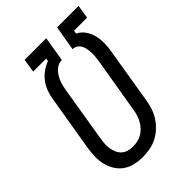

<svg xmlns="http://www.w3.org/2000/svg" viewBox="-218 -832 936 936"><g transform="rotate(-45 250.5 -363.5)"><path d="M202 8Q175 8 148 2Q121 -4 99.5 -19Q78 -34 64 -56.5Q50 -79 43.5 -105Q37 -131 38 -159Q39 -187 43 -214L91 -501Q94 -524 102.5 -547.5Q111 -571 125.5 -591Q140 -611 161 -626.5Q182 -642 205 -650L208 -665H118L129 -735H278L257 -606H255Q235 -606 218.5 -593Q202 -580 191.5 -562.5Q181 -545 175.5 -526.5Q170 -508 167 -489L120 -203Q117 -186 116 -169.5Q115 -153 117.5 -137Q120 -121 126.5 -106.5Q133 -92 144.5 -81.5Q156 -71 171.5 -66.5Q187 -62 204 -62Q204 -62 204 -62Q204 -62 204 -62Q220 -62 236 -65.5Q252 -69 266.5 -77.5Q281 -86 292.5 -98.5Q304 -111 312 -125.5Q320 -140 325 -155.5Q330 -171 332 -187L380 -473Q382 -487 383.5 -500Q385 -513 384.5 -526.5Q384 -540 382 -553Q380 -566 375 -577Q370 -588 360 -596.5Q350 -605 337 -606H331L353 -735H501L490 -665H400L397 -648Q420 -637 435 -615.5Q450 -594 456 -569Q462 -544 461.5 -516.5Q461 -489 456 -462L409 -176Q405 -151 397 -127Q389 -103 375 -81.5Q361 -60 341.5 -42Q322 -24 299 -12.5Q276 -1 251 3.5Q226 8 202 8Z"/></g></svg>

Font: Iosevka Curly Oblique
Style: Regular
Weight: 400
Italic angle: -9°
Monospace: yes
Designer: Belleve Invis
Foundry: Belleve Invis
Version: Version 11.1.0; ttfautohint (v1.8.3)